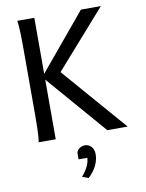

<svg xmlns="http://www.w3.org/2000/svg" viewBox="-102 -784 845 1110"><g transform="rotate(-10 320.0 -229.5)"><path d="M178.2 -712.9H78.1C85.4 -673.8 85.4 -596.7 85.4 -500.5V-212.4C85.4 -116.2 85.4 -39.1 78.1 0H178.2V-350.1L481 0H600.6L272.9 -377.4L568.8 -712.9H451.7L178.2 -384.3ZM288.1 137.2H339.4C339.4 173.8 311 218.8 290 239.7L326.7 253.9C369.6 214.4 390.6 168.9 390.6 124C390.6 87.9 366.7 63.5 337.9 63.5C316.4 63.5 292.5 77.1 288.1 100.1Z"/></g></svg>

Font: Andika
Style: Regular
Weight: 400
Designer: Victor Gaultney, Annie Olsen, Julie Remington, Don Collingsworth, Eric Hays
Foundry: SIL International
Version: Version 1.000